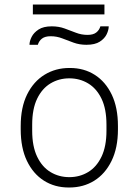

<svg xmlns="http://www.w3.org/2000/svg" viewBox="-20 -823 616 853"><path d="M285 10Q223 10 175 -20.5Q127 -51 99.5 -108.5Q72 -166 72 -248V-263Q72 -346 100.5 -403.5Q129 -461 178 -491Q227 -521 288 -521H291Q353 -521 401 -490.5Q449 -460 476.5 -402.5Q504 -345 504 -263V-248Q504 -166 475.5 -108Q447 -50 398.5 -20Q350 10 288 10ZM288 -36Q334 -36 371.5 -58.5Q409 -81 431 -127Q453 -173 453 -242V-269Q453 -339 431 -384.5Q409 -430 371.5 -452.5Q334 -475 288 -475Q242 -475 204.5 -452.5Q167 -430 145 -384.5Q123 -339 123 -269V-242Q123 -173 145 -127Q167 -81 204.5 -58.5Q242 -36 288 -36ZM111 -624Q111 -640 120.5 -659Q130 -678 151.5 -692Q173 -706 210 -706Q241 -706 267 -696.5Q293 -687 317.5 -677.5Q342 -668 369 -668Q394 -668 407.5 -678.5Q421 -689 426 -706H463Q463 -690 454 -671Q445 -652 423.5 -638Q402 -624 364 -624Q333 -624 307 -633.5Q281 -643 256.5 -652.5Q232 -662 205 -662Q180 -662 166.5 -651.5Q153 -641 148 -624ZM126 -759V-803H444V-759Z"/></svg>

Font: Chivo Medium Thin
Style: Regular
Weight: 250
Version: Version 2.002